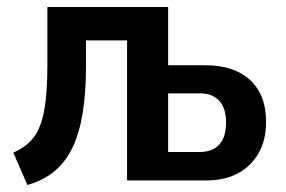

<svg xmlns="http://www.w3.org/2000/svg" viewBox="-20 -514 815 547"><path d="M58 13 18 -79Q47 -92 66 -111Q85 -130 95.5 -159.5Q106 -189 110.5 -231Q115 -273 115 -331V-494H459V-328H566Q647 -328 692.5 -286Q738 -244 738 -167Q738 -115 717 -78Q696 -41 658.5 -20.5Q621 0 568 0H342V-399H225V-327Q225 -249 215.5 -191.5Q206 -134 186.5 -93.5Q167 -53 135.5 -26.5Q104 0 58 13ZM459 -81H549Q585 -81 604.5 -102Q624 -123 624 -165Q624 -206 604.5 -227Q585 -248 550 -248H459Z"/></svg>

Font: Nunito Sans 10pt Condensed
Style: Bold
Weight: 700
Width: 3
Designer: Vernon Adams
Foundry: Vernon Adams
Version: Version 3.101;gftools[0.9.27]